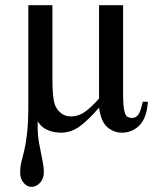

<svg xmlns="http://www.w3.org/2000/svg" viewBox="-20 -502 593 744"><path d="M553.2 -107.9Q548.3 -43.5 519.8 -15.6Q491.2 12.2 452.1 12.2Q422.4 12.2 397 -8.3Q371.6 -28.8 363.8 -85Q321.3 -35.6 288.1 -11.7Q254.9 12.2 214.8 12.2Q207.5 12.2 191.2 9.8Q174.8 7.3 156.7 -2Q138.7 -11.2 126 -32.2V-7.8Q126 23.9 132.1 56.2Q138.2 88.4 144 116.5Q149.9 144.5 149.9 165Q149.9 189.9 135.3 206.1Q120.6 222.2 102.1 222.2Q85 222.2 71.5 206.5Q58.1 190.9 58.1 167Q58.1 143.6 63 125Q67.9 106.4 74 81.3Q80.1 56.2 85 13.4Q89.8 -29.3 89.8 -101.1V-481.9H183.1V-196.8Q183.1 -125.5 191.9 -98.1Q198.2 -79.6 214.6 -65.2Q231 -50.8 254.9 -50.8Q284.2 -50.8 309.1 -68.6Q334 -86.4 363.8 -120.1V-481.9H457V-137.2Q457 -92.3 461.7 -72.8Q466.3 -53.2 474.1 -49.1Q481.9 -44.9 491.2 -44.9Q506.8 -44.9 516.1 -58.1Q525.4 -71.3 533.2 -107.9Z"/></svg>

Font: Eeyek
Style: Regular
Weight: 400
Designer: Pravabati Chingangbam and Tabish
Foundry: SIL International
Version: Version 2.000